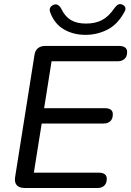

<svg xmlns="http://www.w3.org/2000/svg" viewBox="-20 -933 651 953"><path d="M102 0Q75 0 63 -14Q51 -28 55 -54L151 -659Q154 -682 168 -693.5Q182 -705 205 -705H570Q590 -705 600.5 -697.5Q611 -690 611 -675Q611 -652 598 -640.5Q585 -629 566 -629H236L199 -396H500Q520 -396 530 -388.5Q540 -381 540 -366Q540 -343 527.5 -331.5Q515 -320 496 -320H187L148 -76H470Q489 -76 499.5 -68.5Q510 -61 510 -46Q510 -23 497.5 -11.5Q485 0 466 0ZM404 -760Q345 -760 298.5 -786.5Q252 -813 231 -867Q224 -883 228.5 -893.5Q233 -904 246 -909Q258 -914 268 -908Q278 -902 286 -886Q303 -851 332 -833.5Q361 -816 407 -816Q454 -816 487.5 -834Q521 -852 549 -894Q558 -906 567 -910.5Q576 -915 587 -910Q599 -905 602 -895Q605 -885 596 -871Q563 -811 512.5 -785.5Q462 -760 404 -760Z"/></svg>

Font: Nunito Medium
Style: Italic
Weight: 500
Designer: Vernon Adams
Foundry: Vernon Adams
Version: Version 3.601